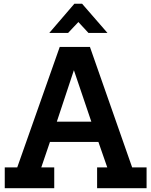

<svg xmlns="http://www.w3.org/2000/svg" viewBox="-20 -986 793 1006"><path d="M488.8 0V-108.9H542L495.6 -242.2H241.7L196.3 -108.9H264.2V0H4.9V-108.9H70.3L293 -740.2H451.2L672.4 -108.9H748V0ZM367.2 -618.2 277.8 -348.6H458.5ZM443.4 -813.5 390.6 -870.6 336.9 -813.5H238.3L369.6 -966.3H410.2L543 -813.5Z"/></svg>

Font: Twentytwelve Slab
Style: TwentytwelveSlab
Weight: 700
Designer: Domenico Catapano
Version: Version 1.00 2012